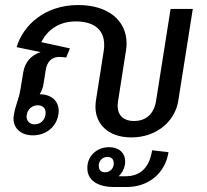

<svg xmlns="http://www.w3.org/2000/svg" viewBox="-20 -536 832 771"><path d="M131.7 -113.3C151.7 -113.3 163.3 -100.8 163.3 -82.5C163.3 -80 162.5 -77.5 162.5 -75C159.2 -52.5 141.7 -36.7 119.2 -36.7C99.2 -36.7 86.7 -50 86.7 -68.3C86.7 -70.8 87.5 -72.5 87.5 -75C90.8 -97.5 109.2 -113.3 131.7 -113.3ZM294.2 -515.8C158.3 -515.8 72.5 -433.3 46.7 -346.7L143.3 -326.7C105.8 -315 80 -286.7 73.3 -245L61.7 -175C55.8 -137.5 41.7 -113.3 35.8 -75C35 -70 34.2 -65 34.2 -60C34.2 -18.3 66.7 7.5 112.5 7.5C163.3 7.5 205.8 -25 214.2 -75C215 -80 215.8 -85 215.8 -90C215.8 -131.7 185 -157.5 139.2 -157.5C146.7 -169.2 152.5 -183.3 155 -200L163.3 -253.3C168.3 -286.7 185.8 -307.5 219.2 -307.5C229.2 -307.5 244.2 -305 245.8 -305L260.8 -341.7L145.8 -366.7C171.7 -418.3 219.2 -450 284.2 -450C354.2 -450 398.3 -419.2 398.3 -356.7C398.3 -349.2 398.3 -340.8 396.7 -332.5L365 -130.8C364.2 -123.3 363.3 -115 363.3 -107.5C363.3 -38.3 414.2 15.8 507.5 15.8C610.8 15.8 683.3 -50.8 695.8 -130.8L754.2 -500H665L606.7 -130.8C597.5 -72.5 560 -50 518.3 -50C481.7 -50 452.5 -67.5 452.5 -111.7C452.5 -117.5 453.3 -124.2 454.2 -130.8L485.8 -332.5C487.5 -342.5 488.3 -352.5 488.3 -361.7C488.3 -453.3 415 -515.8 294.2 -515.8ZM411.7 94.2C428.3 94.2 436.7 104.2 436.7 119.2V125C434.2 143.3 420 155.8 401.7 155.8C385 155.8 376.7 145.8 376.7 130.8V125C379.2 106.7 393.3 94.2 411.7 94.2ZM418.3 55C375 55 338.3 82.5 331.7 125C330.8 130 330.8 135 330.8 140C330.8 187.5 371.7 215 438.3 215H488.3C574.2 215 642.5 162.5 656.7 75L590.8 67.5C578.3 146.7 535 171.7 484.2 171.7H467.5H456.7C469.2 160 478.3 144.2 481.7 125C482.5 120.8 482.5 116.7 482.5 112.5C482.5 77.5 457.5 55 418.3 55Z"/></svg>

Font: Boon Medium
Style: Italic
Weight: 500
Italic angle: -9°
Designer: Sungsit Sawaiwan
Foundry: FontUni
Version: Version 3.0